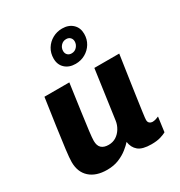

<svg xmlns="http://www.w3.org/2000/svg" viewBox="-185 -917 991 1056"><g transform="rotate(-30 310.5 -389.0)"><path d="M190 10Q120 10 80.5 -25.5Q41 -61 41 -125Q41 -149 47.8 -203.5Q54.5 -258 65.8 -337Q77 -416 91 -511H249Q235 -410.5 225 -339.5Q215 -268.5 209.8 -225.5Q204.5 -182.5 204.5 -165Q204.5 -134 220.2 -119.5Q236 -105 265.5 -105Q292.5 -105 313.2 -118.2Q334 -131.5 347.5 -153.8Q361 -176 364.5 -201L408 -511H566Q558.5 -460.5 552 -416.5Q545.5 -372.5 540 -334.8Q534.5 -297 530 -265.5Q525.5 -234 522 -209.2Q518.5 -184.5 516 -166.5Q513.5 -148.5 512.2 -137Q511 -125.5 511 -121Q511 -107 519.2 -100.5Q527.5 -94 537 -94Q547 -94 558 -97.2Q569 -100.5 577.5 -104.5L565 -11.5Q553 -4.5 529.5 2.8Q506 10 471 10Q414 10 388.5 -11.2Q363 -32.5 358 -70Q344.5 -54.5 321 -35.8Q297.5 -17 264.8 -3.5Q232 10 190 10ZM331 -581.5Q290 -581.5 264.8 -604.8Q239.5 -628 239.5 -667Q239.5 -702 256.2 -729.2Q273 -756.5 301 -772Q329 -787.5 362 -787.5Q403 -787.5 428.2 -764Q453.5 -740.5 453.5 -701.5Q453.5 -667 436.8 -639.8Q420 -612.5 392.2 -597Q364.5 -581.5 331 -581.5ZM340.5 -642.5Q361 -642.5 374.2 -657.5Q387.5 -672.5 387.5 -691.5Q387.5 -706.5 378 -716.2Q368.5 -726 352.5 -726Q332.5 -726 319 -711.5Q305.5 -697 305.5 -677Q305.5 -662 315 -652.2Q324.5 -642.5 340.5 -642.5Z"/></g></svg>

Font: Chivo Medium
Style: Italic
Weight: 500
Italic angle: -8.05°
Designer: Hector Gatti
Foundry: Omnibus-Type
Version: Version 2.002